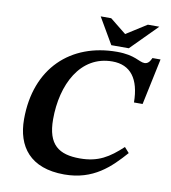

<svg xmlns="http://www.w3.org/2000/svg" viewBox="-91 -915 894 1006"><g transform="rotate(10 355.5 -412.5)"><path d="M318 12C473 12 558 -73 632 -157L607 -185C538 -121 482 -85 384 -85C273 -85 211 -127 211 -263C211 -447 294 -615 465 -615C562 -615 612 -548 613 -423H659L711 -669H668C661 -654 652 -636 631 -636C602 -636 577 -669 480 -669C234 -669 61 -509 61 -237C61 -92 137 12 318 12ZM537 -698 675 -837H614L505 -768L419 -837H363L444 -698Z"/></g></svg>

Font: STIX Two Text
Style: Bold Italic
Weight: 700
Italic angle: -12°
Designer: Ross Mills, John Hudson & Paul Hanslow, Tiro Typeworks Ltd; with prior portions MicroPress Inc. and Coen Hoffman, Elsevi
Foundry: Tiro Typeworks Ltd
Version: Version 2.13 b171